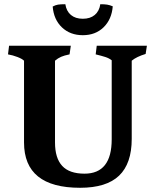

<svg xmlns="http://www.w3.org/2000/svg" viewBox="-20 -884 735 911"><path d="M94 -208V-596Q85 -605 63 -613.5Q41 -622 18 -626L23 -667H316L310 -626Q285 -621 270 -614.5Q255 -608 241 -596V-208Q241 -134 275 -97Q309 -60 381 -60Q510 -60 510 -223V-598Q497 -608 480 -613.5Q463 -619 434 -626L439 -667H677L671 -628Q628 -615 605 -596V-225Q605 -108 545 -50.5Q485 7 360 7Q94 7 94 -208ZM230 -853Q243 -860 255 -862Q267 -864 290 -864Q295 -831 316.5 -813Q338 -795 373 -795Q408 -795 429.5 -813Q451 -831 456 -864Q476 -864 488.5 -862Q501 -860 515 -854Q510 -792 471.5 -754.5Q433 -717 373 -717Q313 -717 274 -754Q235 -791 230 -853Z"/></svg>

Font: Caladea
Style: Bold
Weight: 700
Designer: Carolina Giovagnoli and Andres Torresi
Foundry: Carolina Giovagnoli & Andres Torresi
Version: Version 1.001